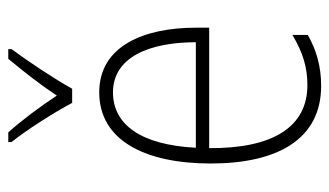

<svg xmlns="http://www.w3.org/2000/svg" viewBox="-190 -680 814 475"><g transform="rotate(-90 217.5 -443.0)"><path d="M200 -672H235C260 -717 302 -780 333 -822V-830H309C275 -789 246 -752 218 -710C191 -751 156 -798 127 -830H103V-822C132 -786 175 -719 200 -672ZM226 -605C108 -605 50 -493 50 -329C50 -164 110 -56 242 -56C291 -56 331 -68 368 -89V-127C324 -101 288 -90 244 -90C140 -90 87 -176 88 -333H386V-366C386 -494 341 -605 226 -605ZM226 -571C313 -571 350 -481 350 -366H89C96 -503 147 -571 226 -571Z"/></g></svg>

Font: Noto Sans Malayalam UI Condensed ExtraLight
Style: Regular
Weight: 200
Width: 3
Designer: Jelle Bosma - Monotype Design Team
Foundry: Monotype Imaging Inc.
Version: Version 2.104